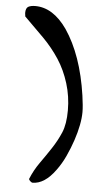

<svg xmlns="http://www.w3.org/2000/svg" viewBox="-56 -831 463 867"><g transform="rotate(5 176.0 -398.0)"><path d="M27.3 -745.1 25.4 -760.7Q25.4 -783.2 37.1 -789.6Q48.8 -795.9 68.4 -795.9Q149.4 -795.9 212.9 -705.1Q289.1 -592.8 315.4 -412.1Q322.3 -364.3 322.3 -337.4Q322.3 -310.5 315.9 -277.8Q309.6 -245.1 297.4 -208.5Q285.2 -171.9 268.1 -134.8Q251 -97.7 228.5 -67.4Q179.7 0 125 0Q121.1 0 114.7 -5.9Q108.4 -11.7 108.4 -15.6Q125 -56.6 150.4 -92.3Q175.8 -127.9 199.2 -163.6Q222.7 -199.2 239.3 -237.8Q255.9 -276.4 255.9 -339.4Q255.9 -402.3 237.8 -460.9Q219.7 -519.5 188.5 -567.4Q157.2 -615.2 115.7 -657.2Q74.2 -699.2 27.3 -745.1Z"/></g></svg>

Font: Architects Daughter
Style: Regular
Weight: 400
Designer: Kimberly Geswein
Foundry: Kimberly Geswein
Version: Version 1.002 2010